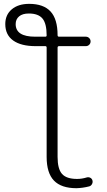

<svg xmlns="http://www.w3.org/2000/svg" viewBox="-20 -784 564 1011"><path d="M218.8 -590.8Q225.6 -590.8 225.6 -597.7Q225.6 -660.2 203.6 -686.5Q181.6 -712.9 131.8 -712.9Q98.6 -712.9 80.6 -697.8Q62.5 -682.6 62.5 -657.2Q62.5 -590.8 165 -590.8Q166 -590.8 168 -590.8ZM283.2 42Q283.2 105.5 306.6 131.8Q330.1 158.2 385.7 158.2Q411.1 158.2 436.5 150.4Q446.3 147.5 455.1 151.9Q463.9 156.2 466.8 166Q467.8 168.9 467.8 172.9Q467.8 178.7 464.8 184.6Q460 194.3 450.2 197.3Q416 206.1 382.8 207Q302.7 207 264.2 167Q225.6 127 225.6 42V-533.2Q225.6 -541 218.8 -541H168Q90.8 -541 49.3 -570.8Q7.8 -600.6 7.8 -657.2Q7.8 -706.1 42 -734.9Q76.2 -763.7 133.8 -763.7Q209 -763.7 246.1 -723.6Q283.2 -683.6 283.2 -598.6Q283.2 -590.8 291 -590.8H431.6Q442.4 -590.8 449.7 -583.5Q457 -576.2 457 -565.9Q457 -555.7 449.7 -548.3Q442.4 -541 431.6 -541H291Q283.2 -541 283.2 -533.2Z"/></svg>

Font: irohamaru Light
Style: Regular
Weight: 200
Designer: [Source Han Sans]
Ryoko NISHIZUKA  (kana & ideographs); Paul D. Hunt (Latin, Greek & Cyrillic); Wenlong ZHANG  (bopomofo
Version: Version 1.01